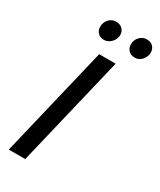

<svg xmlns="http://www.w3.org/2000/svg" viewBox="-222 -966 870 1041"><g transform="rotate(30 213.5 -446.0)"><path d="M23 0 189 -693H292L126 0ZM365 -773Q340 -773 325.5 -788Q311 -803 311 -825Q311 -853 329 -872.5Q347 -892 374 -892Q399 -892 413 -877Q427 -862 427 -840Q427 -823 418.5 -807.5Q410 -792 396 -782.5Q382 -773 365 -773ZM172 -773Q147 -773 133 -788Q119 -803 119 -825Q119 -853 137 -872.5Q155 -892 182 -892Q206 -892 221 -877Q236 -862 236 -840Q236 -823 227 -807.5Q218 -792 203.5 -782.5Q189 -773 172 -773Z"/></g></svg>

Font: Ubuntu Sans Medium
Style: Italic
Weight: 500
Italic angle: -13.5°
Designer: Dalton Maag Ltd
Foundry: Dalton Maag Ltd
Version: Version 1.006